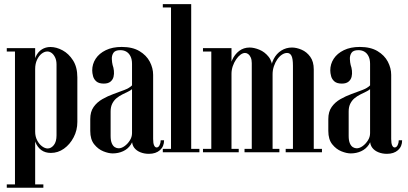

<svg xmlns="http://www.w3.org/2000/svg" viewBox="-20 -724 1941 913"><path d="M51.2 -495H147.2V168.8H51.2ZM12.2 152.8H51.2V168.8H12.2ZM12.2 -495H51.2V-479H12.2ZM139.5 -397Q139.5 -431.8 150 -454.6Q160.5 -477.5 178.8 -489Q197 -500.5 220 -500.5Q248 -500.5 277.4 -484.8Q306.8 -469 327.2 -437Q347.8 -405 347.8 -356V-144Q347.8 -104.5 330.1 -70.9Q312.5 -37.2 284.1 -17Q255.8 3.2 221.8 3.2Q195 3.2 176.6 -10.2Q158.2 -23.8 148.9 -47Q139.5 -70.2 139.5 -98.8ZM147.2 -98.2Q147.2 -75.2 156.5 -57Q165.8 -38.8 179.8 -28.4Q193.8 -18 206.8 -18Q223 -18 235.9 -34Q248.8 -50 248.8 -80.5V-417.2Q248.8 -437 242 -451Q235.2 -465 225.5 -472.1Q215.8 -479.2 204.8 -479.2Q191.8 -479.2 178.2 -468.9Q164.8 -458.5 156 -439.5Q147.2 -420.5 147.2 -395.8ZM147.2 152.8H186.2V168.8H147.2Z M418.5 -389.2Q418.5 -376.8 422.5 -361.8Q426.5 -346.8 438.5 -336.6Q450.5 -326.5 473.5 -326.5Q494.2 -326.5 505.4 -335.8Q516.5 -345 519.9 -358.8Q523.2 -372.5 521.6 -387.8Q520 -403 515.5 -415Q512.5 -426.5 511.8 -443.2Q511 -460 519.4 -472.8Q527.8 -485.5 552.2 -485.5Q569 -485.5 581.2 -478.1Q593.5 -470.8 600.6 -456.2Q607.8 -441.8 607.8 -420.5V-54.8Q607.8 -35 618.6 -21Q629.5 -7 647.9 0.2Q666.2 7.5 687.8 7.5Q721 7.5 740.6 -10Q760.2 -27.5 760.2 -57H744.2Q744.2 -44.8 738.9 -33.8Q733.5 -22.8 724.8 -22.8Q717.5 -22.8 712.9 -32.4Q708.2 -42 708.2 -63.2V-368Q708.2 -400.2 692.2 -430.8Q676.2 -461.2 643.1 -481Q610 -500.8 558.8 -500.8Q514.8 -500.8 483.1 -485.4Q451.5 -470 435 -444.8Q418.5 -419.5 418.5 -389.2ZM607.8 -318Q595.2 -305.2 571.2 -296.1Q547.2 -287 519.6 -277Q492 -267 466.6 -252.5Q441.2 -238 425.2 -215.4Q409.2 -192.8 409.2 -157.8V-101.5Q409.2 -61 427.9 -37.8Q446.5 -14.5 471.4 -4.5Q496.2 5.5 515.8 5.5Q542.5 5.5 565.2 -4.9Q588 -15.2 602 -36.2Q616 -57.2 616 -87L625 -61.5V-318ZM607.8 -300V-91Q607.8 -72.2 597.2 -55.9Q586.8 -39.5 572.2 -29.1Q557.8 -18.8 544.2 -18.8Q535 -18.8 526 -24.2Q517 -29.8 511.5 -42.9Q506 -56 506 -77.5V-194Q506 -216 514 -231.6Q522 -247.2 534.5 -257.4Q547 -267.5 561.2 -274.6Q575.5 -281.8 587.6 -287.5Q599.8 -293.2 607.8 -300Z M793.2 0V-704.5H889.2V0ZM889.2 0V-16H928.2V0ZM754.2 0V-16H793.2V0ZM754.2 -688.5V-704.5H793.2V-688.5Z M1072.2 0V-381.8Q1072.2 -412.8 1084.1 -439.1Q1096 -465.5 1117.2 -481.8Q1138.5 -498 1167 -498Q1188 -498 1213.6 -487.5Q1239.2 -477 1257.8 -453.5Q1276.2 -430 1276.2 -391.2V0H1177.2V-424Q1177.2 -439.5 1172.5 -450.4Q1167.8 -461.2 1160.5 -466.8Q1153.2 -472.2 1145.2 -472.2Q1134.8 -472.2 1123.6 -464Q1112.5 -455.8 1102.8 -441.5Q1093 -427.2 1086.9 -409.4Q1080.8 -391.5 1080.8 -373V0ZM984.8 0V-495H1080.8V0ZM1080.8 0V-16H1115.2V0ZM945.2 0V-16H984.8V0ZM945.2 -479V-495H984.8V-479ZM1276.2 0V-16H1308.5V0ZM1142.8 0V-16H1177.2V0ZM1267.8 0V-382.2Q1267.8 -417 1281.2 -443.1Q1294.8 -469.2 1317.6 -483.6Q1340.5 -498 1368.2 -498Q1390 -498 1414.2 -487.6Q1438.5 -477.2 1455.2 -454.2Q1472 -431.2 1472 -393.8V0H1373V-411.5Q1373 -444.8 1366.1 -458.5Q1359.2 -472.2 1345.2 -472.2Q1332.8 -472.2 1320.4 -463.9Q1308 -455.5 1298.2 -441.2Q1288.5 -427 1282.4 -408.8Q1276.2 -390.5 1276.2 -371.2V0ZM1338.5 0V-16H1373V0ZM1472 0V-16H1511V0Z M1550.5 -389.2Q1550.5 -376.8 1554.5 -361.8Q1558.5 -346.8 1570.5 -336.6Q1582.5 -326.5 1605.5 -326.5Q1626.2 -326.5 1637.4 -335.8Q1648.5 -345 1651.9 -358.8Q1655.2 -372.5 1653.6 -387.8Q1652 -403 1647.5 -415Q1644.5 -426.5 1643.8 -443.2Q1643 -460 1651.4 -472.8Q1659.8 -485.5 1684.2 -485.5Q1701 -485.5 1713.2 -478.1Q1725.5 -470.8 1732.6 -456.2Q1739.8 -441.8 1739.8 -420.5V-54.8Q1739.8 -35 1750.6 -21Q1761.5 -7 1779.9 0.2Q1798.2 7.5 1819.8 7.5Q1853 7.5 1872.6 -10Q1892.2 -27.5 1892.2 -57H1876.2Q1876.2 -44.8 1870.9 -33.8Q1865.5 -22.8 1856.8 -22.8Q1849.5 -22.8 1844.9 -32.4Q1840.2 -42 1840.2 -63.2V-368Q1840.2 -400.2 1824.2 -430.8Q1808.2 -461.2 1775.1 -481Q1742 -500.8 1690.8 -500.8Q1646.8 -500.8 1615.1 -485.4Q1583.5 -470 1567 -444.8Q1550.5 -419.5 1550.5 -389.2ZM1739.8 -318Q1727.2 -305.2 1703.2 -296.1Q1679.2 -287 1651.6 -277Q1624 -267 1598.6 -252.5Q1573.2 -238 1557.2 -215.4Q1541.2 -192.8 1541.2 -157.8V-101.5Q1541.2 -61 1559.9 -37.8Q1578.5 -14.5 1603.4 -4.5Q1628.2 5.5 1647.8 5.5Q1674.5 5.5 1697.2 -4.9Q1720 -15.2 1734 -36.2Q1748 -57.2 1748 -87L1757 -61.5V-318ZM1739.8 -300V-91Q1739.8 -72.2 1729.2 -55.9Q1718.8 -39.5 1704.2 -29.1Q1689.8 -18.8 1676.2 -18.8Q1667 -18.8 1658 -24.2Q1649 -29.8 1643.5 -42.9Q1638 -56 1638 -77.5V-194Q1638 -216 1646 -231.6Q1654 -247.2 1666.5 -257.4Q1679 -267.5 1693.2 -274.6Q1707.5 -281.8 1719.6 -287.5Q1731.8 -293.2 1739.8 -300Z"/></svg>

Font: Emberly Black
Style: Regular
Weight: 900
Designer: Rajesh Rajput
Foundry: Rajesh Rajput
Version: Version 1.000